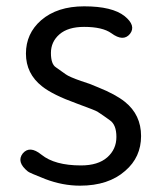

<svg xmlns="http://www.w3.org/2000/svg" viewBox="-20 -574 503 607"><path d="M233 13Q178 13 123 -8Q72 -28 68 -32Q31 -62 52 -89Q74 -115 111 -85Q153 -51 236 -51Q290 -51 319 -76.5Q348 -102 348 -141Q348 -180 327 -194Q308 -208 288 -221Q282 -225 222 -247Q147 -274 113 -301Q62 -341 62 -404.5Q62 -468 110 -510Q161 -554 246 -554Q335 -554 374 -523Q411 -493 391 -467Q370 -441 332 -469Q304 -489 246 -489Q195 -489 168 -465.5Q141 -442 141 -406.5Q141 -371 157 -361Q177 -347 188 -339Q199 -331 236 -318Q259 -310 263 -309Q267 -307 290 -298Q345 -276 375 -252Q426 -211 426 -144Q426 -77 376 -34Q323 13 233 13Z"/></svg>

Font: Resource Han Rounded KR Normal
Style: Regular
Weight: 350
Designer: Cyano Hao (round all glyphs); Ryoko NISHIZUKA 西塚涼子 (kana, bopomofo & ideographs); Paul D. Hunt (Latin, Greek & Cyrillic)
Foundry: Cyano Hao
Version: 0.990